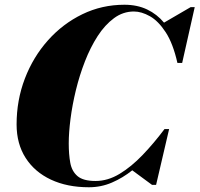

<svg xmlns="http://www.w3.org/2000/svg" viewBox="-20 -780 842 810"><path d="M355 10Q263.5 10 194.8 -22.2Q126 -54.5 88 -114Q50 -173.5 50 -255Q50 -357.5 85 -448.8Q120 -540 182.5 -610Q245 -680 327.5 -720Q410 -760 505 -760Q559 -760 600.8 -740Q642.5 -720 672 -684.5L784.5 -750H801.5L748.5 -514.5H728.5Q710 -596.5 679 -644Q648 -691.5 612.5 -711.5Q577 -731.5 545 -731.5Q499 -731.5 460.8 -703.2Q422.5 -675 392 -627.8Q361.5 -580.5 338.5 -521.5Q315.5 -462.5 300.2 -399.8Q285 -337 277.5 -278.8Q270 -220.5 270 -175Q270 -129 276.5 -93.2Q283 -57.5 307 -37Q331 -16.5 383 -16.5Q435 -16.5 484.5 -46.5Q534 -76.5 581.5 -126Q629 -175.5 674 -235.5H693.5L638.5 0H621.5L538 -61.5Q498 -29.5 452.2 -9.8Q406.5 10 355 10Z"/></svg>

Font: Bodoni* 11pt Fatface
Style: Italic
Weight: 900
Italic angle: -13°
Version: Version 2.3